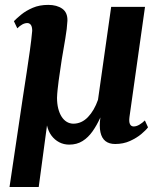

<svg xmlns="http://www.w3.org/2000/svg" viewBox="-20 -564 637 766"><path d="M134.5 182H18L71 -174.5Q79.5 -229.5 86.5 -275.5Q93.5 -321.5 99.2 -362.2Q105 -403 108.5 -441Q108.5 -457.5 103 -464.8Q97.5 -472 89 -472Q79 -472 69 -466.5Q59 -461 49 -451L35.5 -479.5Q46.5 -491 65.2 -506.2Q84 -521.5 110.8 -533Q137.5 -544.5 172.5 -544.5Q207 -544.5 228.5 -529.2Q250 -514 249 -481Q247.5 -450.5 240.5 -409.8Q233.5 -369 226.5 -327.5Q223 -303 219.8 -281.8Q216.5 -260.5 214 -241.8Q211.5 -223 209.8 -206.2Q208 -189.5 207.5 -174Q207.5 -150.5 212.2 -131.5Q217 -112.5 225.5 -99Q234 -85.5 245.8 -78.2Q257.5 -71 272 -70.5Q305.5 -70.5 330.8 -96.8Q356 -123 371 -166L423.5 -536.5H558.5L496.5 -97Q494 -78 498.5 -68.8Q503 -59.5 513.5 -59.5Q524 -59.5 536 -66.5Q548 -73.5 558 -83.5L570.5 -56Q562.5 -45 543.8 -29.2Q525 -13.5 498.5 -1.5Q472 10.5 439.5 10.5Q415.5 10.5 400.8 -1Q386 -12.5 380.8 -36.2Q375.5 -60 380.5 -95.5Q366.5 -64.5 349.2 -40Q332 -15.5 309.2 -1.2Q286.5 13 256 13Q234.5 13 216.2 3.5Q198 -6 185.2 -23.2Q172.5 -40.5 167.5 -63.5Z"/></svg>

Font: Merriweather 72pt
Style: Bold Italic
Weight: 700
Italic angle: -7.8°
Version: Version 2.101